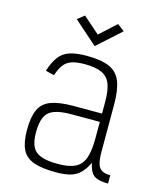

<svg xmlns="http://www.w3.org/2000/svg" viewBox="-125 -928 850 1029"><g transform="rotate(15 300.0 -413.0)"><path d="M284 14Q205 14 159.5 -2.5Q114 -19 95 -58.5Q76 -98 76 -166Q76 -238 95 -279Q114 -320 159.5 -337Q205 -354 284 -354H442V-419Q442 -483 427.5 -519Q413 -555 378.5 -570.5Q344 -586 284 -586Q241 -586 213.5 -577Q186 -568 169 -546Q152 -524 140 -486L92 -498Q108 -549 130.5 -578.5Q153 -608 190 -620Q227 -632 284 -632Q363 -632 408.5 -612.5Q454 -593 473 -546.5Q492 -500 492 -419V-156Q492 -114 499 -90Q506 -66 523.5 -56Q541 -46 570 -46V0Q515 0 491 -18Q467 -36 458 -85Q440 -48 418 -26Q396 -4 364 5Q332 14 284 14ZM284 -32Q344 -32 378.5 -49Q413 -66 427.5 -106Q442 -146 442 -216V-308H284Q224 -308 189.5 -295Q155 -282 140.5 -251Q126 -220 126 -166Q126 -115 140.5 -86Q155 -57 189.5 -44.5Q224 -32 284 -32ZM310 -693 180 -808 218 -838 310 -757 401 -840 440 -810Z"/></g></svg>

Font: Victor Mono Thin
Style: Regular
Weight: 100
Monospace: yes
Designer: Rune Bjørnerås
Version: Version 1.561;gftools[0.9.30]